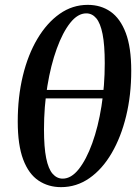

<svg xmlns="http://www.w3.org/2000/svg" viewBox="-20 -760 576 790"><path d="M231 10Q179 10 138.5 -17Q98 -44 75.5 -103.5Q53 -163 53 -260Q53 -361 74 -448Q95 -535 134 -600.5Q173 -666 225.5 -703Q278 -740 341 -740Q395 -740 435 -712Q475 -684 497.5 -624.5Q520 -565 520 -469Q520 -369 499 -282.5Q478 -196 439.5 -130Q401 -64 348 -27Q295 10 231 10ZM238 -25Q273 -25 304 -64Q335 -103 359.5 -170.5Q384 -238 397.5 -323Q411 -408 411 -500Q411 -575 402 -620Q393 -665 376 -685Q359 -705 335 -705Q300 -705 269 -666Q238 -627 213.5 -559.5Q189 -492 175 -406.5Q161 -321 161 -228Q161 -154 170 -109.5Q179 -65 196.5 -45Q214 -25 238 -25ZM117 -390H454L449 -355H112Z"/></svg>

Font: Brygada 1918 SemiBold
Style: Italic
Weight: 600
Italic angle: -8°
Designer: Mateusz Machalski | Borys Kosmynka | Przemek Hoffer
Foundry: NIEPODLEGLA 2018
Version: Version 3.006